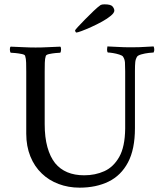

<svg xmlns="http://www.w3.org/2000/svg" viewBox="-20 -861 746 885"><path d="M326 -720Q326 -723 339.5 -737.5Q353 -752 372.5 -772Q392 -792 411.5 -810.5Q431 -829 444 -838Q450 -841 462 -841Q491 -841 499 -831Q507 -821 507 -812Q507 -802 491 -788.5Q475 -775 450.5 -761.5Q426 -748 400.5 -736.5Q375 -725 356 -718Q337 -711 332 -711Q330 -711 328 -714.5Q326 -718 326 -720ZM144 -642Q173 -642 200.5 -643.5Q228 -645 258 -646Q262 -642 261.5 -632Q261 -622 258 -618Q252 -618 236.5 -616.5Q221 -615 207 -612Q193 -609 191 -603Q187 -591 186.5 -571.5Q186 -552 186 -530V-289Q186 -228 198.5 -183Q211 -138 234 -109Q280 -53 368 -53Q419 -53 461 -72Q503 -91 529.5 -137.5Q556 -184 557 -268V-532Q557 -558 556 -573Q555 -588 547 -600Q544 -605 530 -609.5Q516 -614 500.5 -616.5Q485 -619 477 -619Q473 -624 473.5 -633.5Q474 -643 475 -647Q504 -646 527.5 -644.5Q551 -643 583 -643Q606 -643 620.5 -643.5Q635 -644 650.5 -645Q666 -646 688 -647Q690 -643 691 -635Q692 -627 688 -619Q682 -619 665 -617Q648 -615 632 -610.5Q616 -606 612 -600Q605 -589 603.5 -575Q602 -561 602 -533V-270Q602 -173 570 -112.5Q538 -52 480.5 -24Q423 4 347 4Q295 4 250 -13Q205 -30 173 -61Q139 -93 120 -140Q101 -187 101 -245V-530Q101 -552 100.5 -571.5Q100 -591 96 -603Q95 -609 80.5 -612Q66 -615 50.5 -616.5Q35 -618 29 -618Q26 -622 25.5 -632Q25 -642 29 -646Q59 -645 87.5 -643.5Q116 -642 144 -642Z"/></svg>

Font: Amiri
Style: Regular
Weight: 400
Designer: Khaled Hosny
Version: Version 0.114